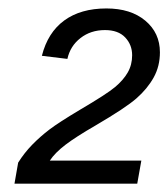

<svg xmlns="http://www.w3.org/2000/svg" viewBox="-20 -714 402 459"><path d="M14.6 -274.9 23.4 -325.2Q38.1 -348.6 56.9 -367.9Q75.7 -387.2 98.1 -404.3Q120.6 -421.4 171.4 -451.7Q235.4 -489.3 255.1 -505.9Q274.9 -522.5 285.4 -540.8Q295.9 -559.1 295.9 -582Q295.9 -606.9 279.3 -624.5Q262.7 -642.1 231 -642.1Q196.8 -642.1 172.4 -623Q147.9 -604 141.1 -573.2L80.1 -580.6Q94.2 -636.2 133.5 -665Q172.9 -693.8 234.4 -693.8Q292.5 -693.8 327.4 -664.6Q362.3 -635.3 362.3 -588.9Q362.3 -555.7 347.4 -528.8Q332.5 -502 306.4 -479Q280.3 -456.1 208.5 -414.1Q161.1 -386.7 136.5 -367.9Q111.8 -349.1 99.1 -330.1H317.9L308.1 -274.9Z"/></svg>

Font: Liberation Sans
Style: Italic
Weight: 400
Italic angle: -12°
Designer: Steve Matteson
Foundry: Ascender Corporation
Version: Version 2.1.5